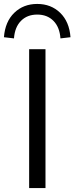

<svg xmlns="http://www.w3.org/2000/svg" viewBox="-60 -955 378 975"><path d="M88 0V-705H171V0ZM11 -760 -40 -766Q-34 -845 12.5 -890Q59 -935 129 -935Q199 -935 245.5 -890Q292 -845 298 -766L247 -760Q243 -817 211.5 -849Q180 -881 129 -881Q78 -881 46.5 -849Q15 -817 11 -760Z"/></svg>

Font: Mulish
Style: Regular
Weight: 400
Designer: Vernon Adams
Foundry: Vernon Adams
Version: Version 3.603; ttfautohint (v1.8.3)